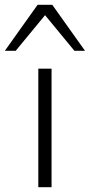

<svg xmlns="http://www.w3.org/2000/svg" viewBox="-35 -777 373 797"><path d="M124 0V-492H179V0ZM-15 -566 121 -757H182L318 -566H274L152 -714L30 -566Z"/></svg>

Font: Nunito Sans 7pt Expanded ExtraLight
Style: Regular
Weight: 250
Width: 7
Designer: Vernon Adams
Foundry: Vernon Adams
Version: Version 3.101;gftools[0.9.27]